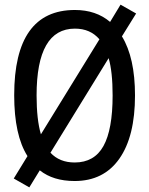

<svg xmlns="http://www.w3.org/2000/svg" viewBox="-20 -768 640 825"><path d="M150.9 -36.1 106 37.1 39.1 -1 98.1 -97.2Q41 -187 41 -358.9Q41 -725.1 301.8 -725.1Q392.6 -725.1 453.1 -673.8L498 -748L564.9 -710L503.9 -611.8Q560.1 -520 560.1 -357.9Q560.1 -181.6 492.7 -85.9Q425.3 9.8 300.8 9.8Q208.5 9.8 150.9 -36.1ZM155.8 -190.9 407.2 -599.1Q368.2 -645 301.8 -645Q137.2 -645 137.2 -357.9Q137.2 -254.4 155.8 -190.9ZM446.8 -518.1 196.8 -111.8Q235.8 -69.8 300.8 -69.8Q385.3 -69.8 424.6 -140.6Q463.9 -211.4 463.9 -357.9Q463.9 -460 446.8 -518.1Z"/></svg>

Font: Droid Sans Mono
Style: Regular
Weight: 400
Monospace: yes
Foundry: Ascender Corporation
Version: Version 1.00 build 112